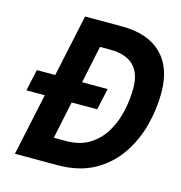

<svg xmlns="http://www.w3.org/2000/svg" viewBox="-99 -739 780 828"><g transform="rotate(15 291.5 -325.0)"><path d="M41 0 100 -277H18L39 -373H121L180 -650H344Q460 -650 521.5 -590Q583 -530 583 -417Q583 -343 563.5 -269.5Q544 -196 502 -135Q460 -74 393 -37Q326 0 230 0ZM185 -110H238Q302 -110 345 -137.5Q388 -165 413.5 -209Q439 -253 450 -304.5Q461 -356 461 -405Q461 -540 321 -540H276L241 -373H355L334 -277H220Z"/></g></svg>

Font: Sometype Mono
Style: Bold Italic
Weight: 700
Italic angle: -12°
Monospace: yes
Designer: Ryoichi Tsunekawa
Foundry: Dharma Type
Version: Version 1.000; ttfautohint (v1.8.3)